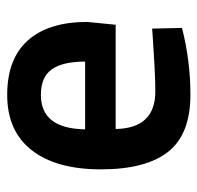

<svg xmlns="http://www.w3.org/2000/svg" viewBox="-28 -524 562 547"><g transform="rotate(-90 253.5 -250.0)"><path d="M267 -89Q299 -89 343.5 -91.5Q388 -94 417 -96L446 -98L448 -13Q354 11 258 11Q145 11 95 -52.5Q45 -116 45 -244Q45 -371 99.5 -441Q154 -511 257 -511Q360 -511 412.5 -452Q465 -393 465 -283L457 -202H160Q162 -89 267 -89ZM159 -289H352Q352 -353 330 -384Q308 -415 257 -415Q161 -415 159 -289Z"/></g></svg>

Font: TypoPRO Titillium Maps
Style: 800 wt
Weight: 800
Designer: Campivisivi
Foundry: Accademia di Belle Arti di Urbino and students of MA course of Visual design
Version: Version 001.001